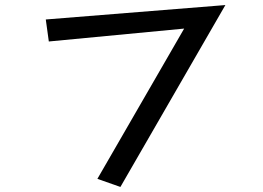

<svg xmlns="http://www.w3.org/2000/svg" viewBox="-20 -687 1040 759"><path d="M708 -574 173 -523 161 -610 871 -667 456 52 365 20Z"/></svg>

Font: Stick
Style: Regular
Weight: 400
Designer: Fontworks Inc.
Foundry: Fontworks Inc.
Version: Version 1.100